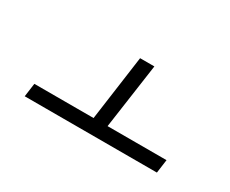

<svg xmlns="http://www.w3.org/2000/svg" viewBox="-59 -689 753 629"><g transform="rotate(30 317.5 -374.5)"><path d="M569 -277 562 -226H62L69 -277H293L327 -523H381L346 -277Z"/></g></svg>

Font: FiraGO Light
Style: Italic
Weight: 300
Italic angle: -8°
Designer: bBox Type GmbH
Foundry: bBox Type GmbH
Version: Version 1.001